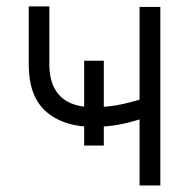

<svg xmlns="http://www.w3.org/2000/svg" viewBox="-20 -567 578 587"><path d="M297.4 -381.3V-122.1H237.3V-381.3ZM470.2 -545.9V0H406.7V-545.9ZM446.8 -275.9V-215.3Q414.6 -203.6 385.3 -195.6Q356 -187.5 326.9 -183.3Q297.9 -179.2 264.2 -179.2Q172.4 -179.7 120.1 -226.6Q67.9 -273.4 67.9 -369.1V-547.4H130.9V-369.1Q131.3 -324.2 147.5 -295.4Q163.6 -266.6 193.4 -252.9Q223.1 -239.3 263.7 -239.3Q313.5 -239.3 357.4 -249.3Q401.4 -259.3 446.8 -275.9Z"/></svg>

Font: Inter Tight Light
Style: Regular
Weight: 300
Designer: Rasmus Andersson
Foundry: rsms
Version: Version 3.004